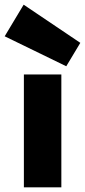

<svg xmlns="http://www.w3.org/2000/svg" viewBox="-52 -800 363 820"><path d="M50 0V-482H210V0ZM231 -517 -32 -645 49 -780 291 -617Z"/></svg>

Font: Braah One
Style: Regular
Weight: 400
Designer: Ashish Kumar
Foundry: Ashish Kumar
Version: Version 1.001; ttfautohint (v1.8.4.7-5d5b);gftools[0.9.29]